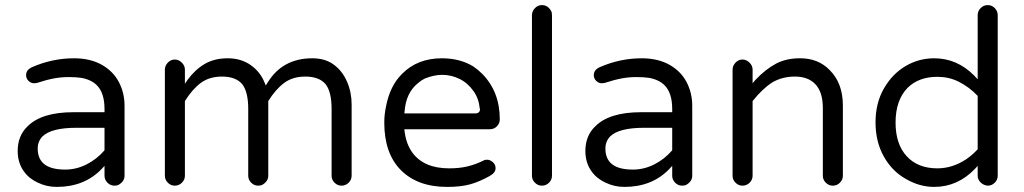

<svg xmlns="http://www.w3.org/2000/svg" viewBox="-20 -733 4041 758"><path d="M392.6 -78.1V-39.1Q392.6 -23.4 404.3 -11.7Q416 0 431.6 0Q442.4 0 449.2 -3.9Q471.7 -17.6 471.7 -39.1V-315.4Q471.7 -366.2 449.2 -409.2Q427.7 -450.2 384.8 -475.6Q337.9 -502.9 272.5 -502.9Q186.5 -502.9 106.4 -467.8Q97.7 -463.9 92.8 -459Q83 -450.2 83 -436.5Q83 -422.9 92.8 -413.6Q102.5 -404.3 114.3 -404.3L125 -405.3Q164.1 -418 192.4 -423.3Q220.7 -428.7 250.5 -428.7Q280.3 -428.7 299.8 -425.8Q339.8 -418.9 362.3 -396.5Q392.6 -366.2 392.6 -302.7V-290H269.5Q143.6 -290 87.9 -233.4Q49.8 -196.3 49.8 -136.7Q49.8 -78.1 88.9 -39.1Q105.5 -23.4 127.9 -12.7Q163.1 4.9 204.1 4.9Q313.5 4.9 381.8 -66.4ZM237.3 -63.5Q175.8 -63.5 149.4 -89.8Q128.9 -110.4 128.9 -146.5Q128.9 -174.8 147.5 -194.3Q182.6 -228.5 281.2 -228.5H392.6V-139.6Q362.3 -104.5 321.8 -84Q281.2 -63.5 237.3 -63.5Z M1212.9 -502.9Q1094.7 -502.9 1036.1 -406.2L1029.3 -395.5L1024.4 -407.2Q1007.8 -449.2 969.7 -476.1Q931.6 -502.9 878.9 -502.9Q826.2 -502.9 788.1 -480.5Q750 -458 720.7 -418L710 -402.3V-458Q710 -473.6 697.8 -485.8Q685.5 -498 669.9 -498Q654.3 -498 642.6 -485.8Q630.9 -473.6 630.9 -458V-39.1Q630.9 -23.4 642.6 -11.7Q654.3 0 669.9 0Q686.5 0 698.2 -11.7Q710 -23.4 710 -39.1V-334Q739.3 -380.9 772.9 -405.8Q806.6 -430.7 856.4 -430.7Q911.1 -430.7 936.5 -400.4Q960 -370.1 960 -302.7V-39.1Q960 -23.4 971.7 -11.7Q983.4 0 999 0Q1009.8 0 1016.6 -3.9Q1039.1 -17.6 1039.1 -39.1V-334Q1068.4 -380.9 1102.1 -405.8Q1135.7 -430.7 1185.5 -430.7Q1240.2 -430.7 1265.6 -400.4Q1289.1 -370.1 1289.1 -302.7V-39.1Q1289.1 -23.4 1300.8 -11.7Q1312.5 0 1328.1 0Q1344.7 0 1356.4 -11.7Q1368.2 -23.4 1368.2 -39.1V-320.3Q1368.2 -368.2 1350.6 -409.2Q1333 -451.2 1298.8 -477.1Q1264.6 -502.9 1212.9 -502.9Z M1913.1 -38.1Q1936.5 -50.8 1936.5 -69.3Q1936.5 -83 1925.8 -92.8Q1915 -102.5 1902.3 -102.5Q1893.6 -102.5 1887.7 -98.6Q1855.5 -83 1824.2 -75.7Q1793 -68.4 1752.9 -68.4Q1654.3 -68.4 1608.4 -129.9Q1583 -165 1577.1 -215.8L1576.2 -222.7H1913.1Q1930.7 -222.7 1941.9 -234.4Q1953.1 -246.1 1953.1 -261.7Q1953.1 -372.1 1882.8 -442.4Q1867.2 -458 1848.6 -470.7Q1795.9 -502.9 1724.6 -502.9Q1627.9 -502.9 1567.4 -441.4Q1519.5 -394.5 1503.9 -312.5Q1497.1 -281.2 1497.1 -249Q1497.1 -127 1563 -61Q1628.9 4.9 1745.1 4.9Q1799.8 4.9 1836.4 -5.4Q1873 -15.6 1913.1 -38.1ZM1875 -301.8Q1875 -293.9 1870.1 -289.6Q1865.2 -285.2 1856.4 -285.2H1576.2L1577.1 -291Q1582 -367.2 1631.8 -406.2Q1644.5 -417 1657.2 -422.9Q1693.4 -437.5 1725.6 -437.5Q1761.7 -437.5 1794.4 -421.4Q1827.1 -405.3 1849.6 -373Q1870.1 -344.7 1874 -304.7Q1875 -302.7 1875 -301.8Z M2159.2 -39.1V-672.9Q2159.2 -684.6 2155.3 -690.4Q2142.6 -712.9 2119.1 -712.9Q2103.5 -712.9 2091.8 -700.7Q2080.1 -688.5 2080.1 -672.9V-39.1Q2080.1 -23.4 2091.8 -11.7Q2103.5 0 2119.1 0Q2135.7 0 2147.5 -11.7Q2159.2 -23.4 2159.2 -39.1Z M2633.8 -78.1V-39.1Q2633.8 -23.4 2645.5 -11.7Q2657.2 0 2672.9 0Q2683.6 0 2690.4 -3.9Q2712.9 -17.6 2712.9 -39.1V-315.4Q2712.9 -366.2 2690.4 -409.2Q2668.9 -450.2 2626 -475.6Q2579.1 -502.9 2513.7 -502.9Q2427.7 -502.9 2347.7 -467.8Q2338.9 -463.9 2334 -459Q2324.2 -450.2 2324.2 -436.5Q2324.2 -422.9 2334 -413.6Q2343.8 -404.3 2355.5 -404.3L2366.2 -405.3Q2405.3 -418 2433.6 -423.3Q2461.9 -428.7 2491.7 -428.7Q2521.5 -428.7 2541 -425.8Q2581.1 -418.9 2603.5 -396.5Q2633.8 -366.2 2633.8 -302.7V-290H2510.7Q2384.8 -290 2329.1 -233.4Q2291 -196.3 2291 -136.7Q2291 -78.1 2330.1 -39.1Q2346.7 -23.4 2369.1 -12.7Q2404.3 4.9 2445.3 4.9Q2554.7 4.9 2623 -66.4ZM2478.5 -63.5Q2417 -63.5 2390.6 -89.8Q2370.1 -110.4 2370.1 -146.5Q2370.1 -174.8 2388.7 -194.3Q2423.8 -228.5 2522.5 -228.5H2633.8V-139.6Q2603.5 -104.5 2563 -84Q2522.5 -63.5 2478.5 -63.5Z M2951.2 -39.1V-334Q2990.2 -382.8 3028.3 -407.2Q3067.4 -430.7 3118.2 -430.7Q3168.9 -430.7 3197.3 -402.3Q3228.5 -371.1 3228.5 -306.6V-39.1Q3228.5 -23.4 3240.2 -11.7Q3252 0 3267.6 0Q3284.2 0 3295.9 -11.7Q3307.6 -23.4 3307.6 -39.1V-316.4Q3307.6 -405.3 3254.9 -457Q3210 -502.9 3139.6 -502.9Q3138.7 -502.9 3137.7 -502.9Q3085 -502.9 3044.9 -482.4Q3001 -459 2961.9 -417L2951.2 -404.3V-458Q2951.2 -473.6 2939 -485.8Q2926.8 -498 2911.1 -498Q2895.5 -498 2883.8 -485.8Q2872.1 -473.6 2872.1 -458V-39.1Q2872.1 -23.4 2883.8 -11.7Q2895.5 0 2911.1 0Q2927.7 0 2939.5 -11.7Q2951.2 -23.4 2951.2 -39.1Z M3839.8 -78.1V-39.1Q3839.8 -23.4 3852.5 -11.7Q3864.3 -1 3879.9 0Q3895.5 0 3907.2 -11.7Q3918.9 -23.4 3918.9 -39.1V-672.9Q3918.9 -689.5 3907.2 -701.2Q3895.5 -712.9 3879.9 -712.9Q3863.3 -712.9 3851.6 -701.2Q3839.8 -689.5 3839.8 -672.9V-419.9Q3827.1 -433.6 3825.2 -435.5Q3757.8 -502.9 3668 -502.9Q3607.4 -502.9 3555.2 -472.2Q3502.9 -441.4 3469.7 -383.8Q3436.5 -326.2 3436.5 -250Q3436.5 -173.8 3469.2 -115.2Q3502 -56.6 3556.6 -26.4Q3610.4 4.9 3668 4.9Q3760.7 4.9 3829.1 -66.4ZM3680.7 -68.4Q3603.5 -68.4 3559.6 -116.2Q3515.6 -164.1 3515.6 -249Q3515.6 -337.9 3563.5 -386.7Q3607.4 -429.7 3680.7 -429.7Q3725.6 -429.7 3763.7 -411.1Q3806.6 -389.6 3839.8 -354.5V-143.6Q3824.2 -127 3813 -118.2Q3801.8 -109.4 3794.9 -104.5Q3740.2 -68.4 3680.7 -68.4Z"/></svg>

Font: FakePearl
Style: Light
Weight: 350
Version: Version 1.2